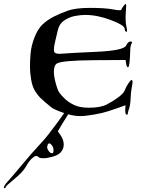

<svg xmlns="http://www.w3.org/2000/svg" viewBox="-126 -582 728 986"><path d="M215.3 -22.9Q215.3 -22.9 236.3 -14.2L194.3 52.7L170.9 92.3L184.6 111.8Q201.7 136.2 201.2 161.6Q200.7 183.6 186.3 199.7Q171.9 215.8 142.3 223.1Q112.8 230.5 104.5 230.5Q96.2 230.5 86.9 230.2Q77.6 230 72 224.4Q66.4 218.8 59.3 218.8Q52.2 218.8 37.8 231.7Q23.4 244.6 7.3 273.2Q-8.8 301.8 -53 337.9Q-97.2 374 -97.2 379.2Q-97.2 384.3 -104 384.3Q-106 384.3 -106 381.3Q-106 371.1 -84 347.2Q-62 323.2 -14.2 265.6Q33.7 208 69.3 169.7Q105 131.3 121.1 110.4Q137.2 89.4 171.4 43.9Q205.6 -1.5 215.3 -22.9ZM142.1 205.1Q148.9 205.1 148.9 189.9Q148.9 174.8 140.6 164.6Q132.3 154.3 129.4 154.3Q121.1 154.3 118.7 162.1Q116.2 169.9 116.2 175.8Q116.2 181.6 124 193.4Q131.8 205.1 142.1 205.1ZM543 -327.6Q540.5 -236.8 531.7 -236.8Q526.4 -236.8 523.7 -246.1Q521 -255.4 519 -273.9L354 -272.9Q191.9 -271.5 166 -255.9Q153.3 -248 151.1 -222.7Q148.9 -197.3 159.2 -158.4Q169.4 -119.6 178.2 -106.9Q187 -94.2 206.3 -75.4Q225.6 -56.6 254.9 -42.7Q284.2 -28.8 330.6 -28.8Q389.6 -28.8 422.1 -45.4Q454.6 -62 481.9 -82.5Q509.3 -103 515.4 -119.6Q521.5 -136.2 533 -153.6Q544.4 -170.9 549.6 -170.9Q554.7 -170.9 554.7 -161.6Q554.7 -153.3 550.3 -130.9Q545.9 -108.4 544.7 -76.2Q543.5 -43.9 537.4 -26.1Q531.2 -8.3 530.5 -0.5Q529.8 7.3 526.9 7.3Q524.9 7.3 521.2 4.6Q517.6 2 517.3 -11.7Q517.1 -25.4 518.6 -41.5Q499 -34.2 479 -27.3Q459 -20.5 430.4 -11Q401.9 -1.5 357.2 6.3Q312.5 14.2 285.2 14.2Q265.1 14.2 241.5 9.3Q217.8 4.4 185.1 -7.8Q152.3 -20 139.4 -29.5Q126.5 -39.1 108.6 -54.7Q90.8 -70.3 80.6 -80.1Q70.3 -89.8 55.4 -112.3Q40.5 -134.8 34.2 -171.9Q27.8 -209 27.8 -240.7Q27.8 -267.1 31 -306.6Q34.2 -346.2 51 -389.6Q67.9 -433.1 92.3 -456.3Q116.7 -479.5 149.2 -496.1Q181.6 -512.7 221.7 -527.1Q261.7 -541.5 337.9 -541.5Q414.1 -541.5 454.3 -533.7Q494.6 -525.9 496.6 -532Q498.5 -538.1 507.3 -549.8Q516.1 -561.5 519 -561.5Q522 -561.5 522 -551.5Q522 -541.5 520.5 -525.6Q519 -509.8 519 -486.8Q519 -463.9 522.7 -447.5Q526.4 -431.2 526.4 -424.8Q526.4 -418.5 522.9 -418.5Q516.1 -418.5 513.7 -436Q511.2 -453.6 442.1 -479.5Q373 -505.4 311 -505.4Q287.1 -505.4 258.3 -499.8Q229.5 -494.1 203.9 -477.1Q178.2 -460 170.9 -426.8L156.7 -366.7Q147 -325.2 153.3 -314.2Q159.7 -303.2 193.1 -306.4Q226.6 -309.6 368.2 -315.9Q509.8 -322.3 522 -348.6Q531.2 -368.7 543.9 -368.9Q556.6 -369.1 550 -358.6Q543.5 -348.1 543 -327.6Z"/></svg>

Font: Eadui
Style: Medium
Weight: 500
Designer: Peter S. Baker
Version: Version 1.1